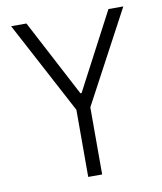

<svg xmlns="http://www.w3.org/2000/svg" viewBox="-79 -750 688 814"><g transform="rotate(-10 265.5 -343.0)"><path d="M235 0V-289L24 -686H90L264 -355H269L443 -686H507L295 -289V0Z"/></g></svg>

Font: Archivo Condensed ExtraLight
Style: Regular
Weight: 250
Width: 3
Designer: Hector Gatti
Foundry: Omnibus-Type
Version: Version 2.001